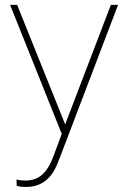

<svg xmlns="http://www.w3.org/2000/svg" viewBox="-20 -548 518 782"><path d="M245.6 -41 249 -50.8 431.6 -528.3H460.9L224.6 91.8L212.9 121.1Q174.8 213.4 86.9 213.4Q58.6 213.4 47.9 208L47.4 183.1Q63 187.5 83 187.5Q124.5 187.5 151.9 163.3Q179.2 139.2 199.2 84.5L231.4 -2.9L21 -528.3H49.8Z"/></svg>

Font: TypoPRO Roboto
Style: Regular
Weight: 250
Designer: Google
Version: Version 2.136; 2016